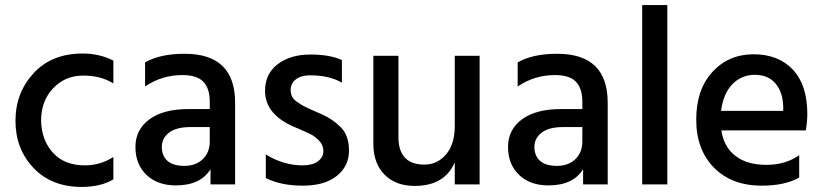

<svg xmlns="http://www.w3.org/2000/svg" viewBox="-20 -727 3249 757"><path d="M302 10Q183 10 112 -65Q41 -140 41 -250.5Q41 -361 112.5 -438.5Q184 -516 306 -516Q372 -516 427 -488V-398Q378 -429 307.5 -429Q237 -429 189.5 -379Q142 -329 142 -251Q144 -174 189 -124.5Q234 -75 315 -75Q375 -75 427 -108V-20Q378 10 302 10Z M673 4Q601 4 557.5 -37.5Q514 -79 514 -147.5Q514 -216 569 -256.5Q624 -297 723 -297H807V-326Q807 -378 782 -404.5Q757 -431 699 -431Q618 -431 552 -386V-481Q611 -515 708 -515Q907 -515 907 -322V0H810V-60Q771 4 673 4ZM807 -169V-226H731Q675 -226 646.5 -204Q618 -182 618 -147.5Q618 -113 640 -93Q662 -73 707 -73Q752 -73 779.5 -99.5Q807 -126 807 -169Z M1028 -25V-118Q1098 -75 1173 -75Q1212 -75 1233.5 -91Q1255 -107 1255 -131Q1255 -155 1238 -172.5Q1221 -190 1203.5 -198.5Q1186 -207 1144 -225Q1025 -274 1025 -369Q1025 -436 1075 -474Q1125 -512 1203.5 -512Q1282 -512 1328 -490V-401Q1279 -430 1202 -430Q1167 -430 1146.5 -414Q1126 -398 1126 -372Q1126 -341 1152 -325Q1160 -320 1164.5 -316.5Q1169 -313 1179.5 -308Q1190 -303 1195 -300Q1210 -293 1249.5 -276Q1289 -259 1322.5 -226.5Q1356 -194 1356 -133Q1356 -72 1308 -33.5Q1260 5 1174 5Q1088 5 1028 -25Z M1871 0H1773V-87Q1733 6 1615 6Q1540 6 1496 -38.5Q1452 -83 1452 -161V-507H1551V-185Q1551 -133 1576.5 -105.5Q1602 -78 1653 -78Q1704 -78 1738.5 -118Q1773 -158 1773 -231V-507H1871Z M2142 4Q2070 4 2026.5 -37.5Q1983 -79 1983 -147.5Q1983 -216 2038 -256.5Q2093 -297 2192 -297H2276V-326Q2276 -378 2251 -404.5Q2226 -431 2168 -431Q2087 -431 2021 -386V-481Q2080 -515 2177 -515Q2376 -515 2376 -322V0H2279V-60Q2240 4 2142 4ZM2276 -169V-226H2200Q2144 -226 2115.5 -204Q2087 -182 2087 -147.5Q2087 -113 2109 -93Q2131 -73 2176 -73Q2221 -73 2248.5 -99.5Q2276 -126 2276 -169Z M2611 0H2512V-707H2611Z M2823 -290H3068V-308Q3066 -365 3037 -398.5Q3008 -432 2956 -432Q2904 -432 2868 -395.5Q2832 -359 2823 -290ZM2983 5Q2865 5 2795 -66Q2725 -137 2725 -255.5Q2725 -374 2789 -443.5Q2853 -513 2951 -513Q3049 -513 3106 -452.5Q3163 -392 3163 -278Q3163 -247 3157 -213H2824Q2834 -147 2880 -112Q2926 -77 3001.5 -77Q3077 -77 3131 -115V-27Q3075 5 2983 5Z"/></svg>

Font: Hind Mysuru Medium
Style: Regular
Weight: 500
Designer: Manushi Parikh, Hitesh Malaviya
Foundry: Indian Type Foundry
Version: Version 0.703;PS 1.0;hotconv 1.0.86;makeotf.lib2.5.63406